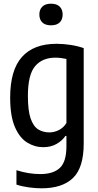

<svg xmlns="http://www.w3.org/2000/svg" viewBox="-20 -789 532 1039"><path d="M204.5 230Q172.5 230 135.8 225Q99 220 69 210V132Q134.5 153 198 153Q268 153 303.8 119.8Q339.5 86.5 339.5 2V-53.5H334Q317 -28 286.2 -10.2Q255.5 7.5 214 7.5Q167.5 7.5 126.8 -17.8Q86 -43 60.5 -102Q35 -161 35 -261Q35 -409 98.5 -480.5Q162 -552 286.5 -552Q323 -552 363 -545.8Q403 -539.5 433 -528.5V-12.5Q433 118.5 375 174.2Q317 230 204.5 230ZM247.5 -72.5Q274 -72.5 299.2 -85.5Q324.5 -98.5 339.5 -123.5V-470Q328 -472.5 311.5 -474.8Q295 -477 280 -477Q209 -477 170 -431Q131 -385 131 -270Q131 -189.5 146 -147Q161 -104.5 187.2 -88.5Q213.5 -72.5 247.5 -72.5ZM256 -652Q225 -652 209 -667.5Q193 -683 193 -710.5Q193 -737.5 209 -753.2Q225 -769 256 -769Q287 -769 303 -753.2Q319 -737.5 319 -710.5Q319 -683 303 -667.5Q287 -652 256 -652Z"/></svg>

Font: Encode Sans Condensed Medium
Style: Regular
Weight: 500
Width: 3
Designer: Multiple Designers
Foundry: Impallari Type
Version: Version 3.000; ttfautohint (v1.8.3) -l 8 -r 50 -G 200 -x 14 